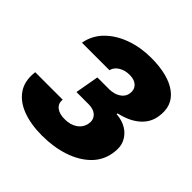

<svg xmlns="http://www.w3.org/2000/svg" viewBox="-157 -680 817 817"><g transform="rotate(45 251.5 -271.5)"><path d="M-2.9 -160.2H162.6Q159.2 -135.7 177.2 -121.3Q195.3 -106.9 227.5 -107.4Q260.3 -106.9 283.9 -123Q307.6 -139.2 312.5 -167Q316.9 -192.4 300.8 -208.5Q284.7 -224.6 253.9 -224.6H180.7L199.7 -331.5H272Q301.8 -332 322.3 -345.9Q342.8 -359.9 345.7 -381.8Q349.1 -406.2 334 -421.4Q318.8 -436.5 289.6 -436.5Q260.7 -436.5 239.7 -423.3Q218.8 -410.2 214.4 -389.6H48.8Q58.1 -440.9 94.5 -477.3Q130.9 -513.7 185.3 -533.2Q239.7 -552.7 302.2 -552.7Q406.7 -552.7 460.2 -512.2Q513.7 -471.7 501 -397.9Q494.1 -355.5 460 -326.2Q425.8 -296.9 369.1 -284.2L368.2 -278.8Q401.9 -276.9 428.2 -261.2Q454.6 -245.6 467.8 -218Q481 -190.4 474.1 -150.9Q465.8 -99.6 429 -63.7Q392.1 -27.8 335 -8.8Q277.8 10.3 208 10.3Q140.1 10.3 90.1 -8.8Q40 -27.8 14.9 -65.7Q-10.3 -103.5 -2.9 -160.2Z"/></g></svg>

Font: Inter Tight ExtraBold
Style: Italic
Weight: 800
Italic angle: -9.39999°
Designer: Rasmus Andersson
Foundry: rsms
Version: Version 3.004